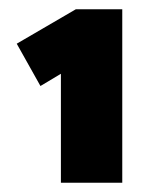

<svg xmlns="http://www.w3.org/2000/svg" viewBox="-20 -824 335 413"><path d="M111 -730 134 -679 67 -639 16 -730 143 -804H243V-431H177Q161 -431 145 -431Q129 -431 111 -431Z"/></svg>

Font: Mach ExtraBold
Style: Regular
Weight: 800
Version: Version 1.002